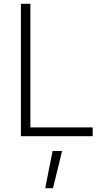

<svg xmlns="http://www.w3.org/2000/svg" viewBox="-20 -717 522 1011"><path d="M90 0ZM468 -46V0H90V-697H140V-46ZM257 78H307L259 274H218Z"/></svg>

Font: Cairo Light
Style: Regular
Weight: 300
Designer: Mohamed Gaber, the designers of Titillium
Foundry: Kief Type Foundry
Version: Version 2.009; ttfautohint (v1.5.33-1714) -l 8 -r 50 -G 200 